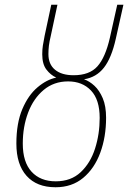

<svg xmlns="http://www.w3.org/2000/svg" viewBox="-20 -780 540 809"><path d="M214 9Q135 9 92 -39Q49 -87 49 -175Q49 -261 74 -320Q99 -379 138 -412Q177 -445 217 -453Q193 -464 175.5 -487Q158 -510 158 -551Q158 -571 160.5 -587.5Q163 -604 168 -629L196 -760H222L194 -629Q188 -604 186 -587Q184 -570 184 -552Q184 -509 212 -486Q240 -463 290 -463Q357 -463 390.5 -500.5Q424 -538 443 -621L474 -760H500L468 -617Q450 -536 418 -495Q386 -454 334 -446Q357 -438 378 -418.5Q399 -399 413 -366Q427 -333 427 -284Q427 -203 402.5 -136.5Q378 -70 330.5 -30.5Q283 9 214 9ZM215 -16Q279 -16 320 -54.5Q361 -93 380.5 -154Q400 -215 400 -283Q400 -360 363.5 -398.5Q327 -437 267 -437Q207 -437 164 -401Q121 -365 98.5 -305.5Q76 -246 76 -175Q76 -97 113 -56.5Q150 -16 215 -16Z"/></svg>

Font: Noto Sans SemiCondensed Thin
Style: Italic
Weight: 100
Width: 4
Italic angle: -12°
Designer: Monotype Design Team
Foundry: Monotype Imaging Inc.
Version: Version 2.013; ttfautohint (v1.8.4.7-5d5b)